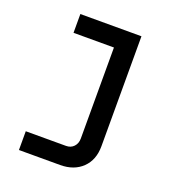

<svg xmlns="http://www.w3.org/2000/svg" viewBox="-132 -656 865 942"><g transform="rotate(20 300.0 -185.0)"><path d="M287 180H72V82H282Q307 82 322.5 65.5Q338 49 338 23V-452H127V-550H446V24Q446 96 402.5 138Q359 180 287 180Z"/></g></svg>

Font: Tiny SemiBold
Style: Regular
Weight: 600
Designer: Philipp Nurullin, Konstantin Bulenkov
Foundry: JetBrains
Version: Version 2.251; ttfautohint (v1.8.4.7-5d5b)